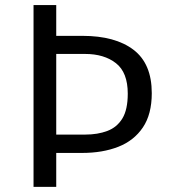

<svg xmlns="http://www.w3.org/2000/svg" viewBox="-20 -726 655 746"><path d="M198.5 -706.2V-586.7H300Q427.7 -586.7 498.7 -532.6Q569.7 -478.5 569.7 -364.1Q569.7 -282.1 535.1 -230.8Q500.5 -179.5 439.5 -155.6Q378.5 -131.8 299.5 -131.8H198.5V0H110.3V-706.2ZM310.8 -516.4H198.5V-203.1H311.3Q359.5 -203.1 396.9 -217.2Q434.4 -231.3 455.4 -265.6Q476.4 -300 476.4 -362.1Q476.4 -444.6 430.5 -480.5Q384.6 -516.4 310.8 -516.4Z"/></svg>

Font: FiraCode Nerd Font
Style: Regular
Weight: 400
Designer: Carrois Corporate, Edenspiekermann AG, Nikita Prokopov
Foundry: Carrois Corporate, Edenspiekermann AG, Nikita Prokopov
Version: Version 6.002;Nerd Fonts 2.2.2